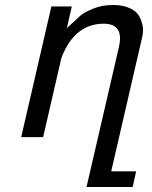

<svg xmlns="http://www.w3.org/2000/svg" viewBox="-20 -550 608 770"><path d="M434 -530Q475 -530 503 -516Q530 -503 540 -482Q550 -462 553 -440Q555 -423 550 -400L426 137H526L512 200H327L457 -362Q478 -454 397 -455Q278 -455 226 -317L153 0H65L186 -524H268L248 -437Q270 -458 301 -486Q316 -500 353 -515Q389 -530 434 -530Z"/></svg>

Font: Miedinger
Style: Italic
Weight: 400
Italic angle: -13°
Version: Version 001.000